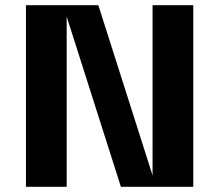

<svg xmlns="http://www.w3.org/2000/svg" viewBox="-20 -720 845 740"><path d="M568 -700H725V0H446L237 -656V0H80V-700H359L568 -44Z"/></svg>

Font: Fivo Sans Modern
Style: Regular
Weight: 700
Designer: Alexander Slobzheninov
Foundry: Alexander Slobzheninov
Version: 1.0